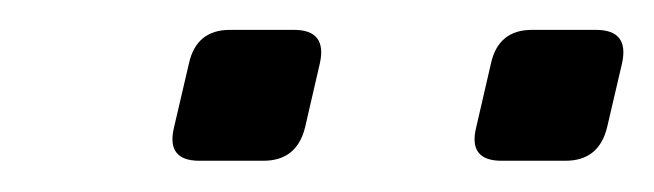

<svg xmlns="http://www.w3.org/2000/svg" viewBox="-20 -711 429 126"><path d="M110.8 -605.5Q88.9 -605.5 94.2 -627.4L104 -669.4Q108.9 -691.4 130.9 -691.4H172.9Q194.8 -691.4 189.9 -669.4L180.2 -627.4Q174.8 -605.5 152.8 -605.5ZM309.1 -605.5Q287.1 -605.5 292.5 -627.4L302.2 -669.4Q307.1 -691.4 329.1 -691.4H371.1Q393.1 -691.4 388.2 -669.4L378.4 -627.4Q373 -605.5 351.1 -605.5Z"/></svg>

Font: Istok
Style: Italic
Weight: 500
Italic angle: -13°
Designer: Andrey V. Panov
Foundry: Andrey V. Panov
Version: Version 1.0.3